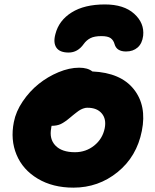

<svg xmlns="http://www.w3.org/2000/svg" viewBox="-20 -841 704 873"><path d="M457 -820.8Q543.5 -820.8 590.3 -778.3Q637.2 -735.8 630.9 -678.2Q626.5 -643.1 605.7 -625Q585 -606.9 553.2 -606.9Q510.3 -606.9 501 -640.1Q496.1 -658.2 483.2 -667.5Q470.2 -676.8 440.9 -676.8Q409.2 -676.8 391.1 -667.5Q373 -658.2 360.8 -641.1Q333.5 -602.1 292 -602.1Q251.5 -602.1 236.3 -624.5Q221.2 -647 231.9 -686Q247.6 -748 305.7 -784.4Q363.8 -820.8 457 -820.8ZM314 12.2Q219.7 12.2 151.6 -28.6Q83.5 -69.3 55.2 -137.5Q26.9 -205.6 43 -286.1Q52.2 -334 83.3 -379.9Q114.3 -425.8 155.5 -459Q196.8 -492.2 246.1 -512.7Q295.4 -533.2 339.8 -533.2Q378.9 -533.2 399.9 -516.1Q528.8 -510.3 588.4 -435.3Q647.9 -360.4 625 -246.1Q602.1 -129.4 514.9 -58.6Q427.7 12.2 314 12.2ZM212.9 -258.8Q203.1 -209 232.2 -179Q261.2 -148.9 320.8 -148.9Q370.6 -148.9 408.4 -179.2Q446.3 -209.5 456.1 -257.8Q464.4 -299.8 442.6 -325.4Q420.9 -351.1 377.9 -351.1Q373.5 -351.1 369.4 -350.6Q365.2 -350.1 360.8 -348.4Q356.4 -346.7 353.3 -345.7Q350.1 -344.7 345 -341.6Q339.8 -338.4 337.2 -336.7Q334.5 -335 328.6 -330.3Q322.8 -325.7 320.1 -323.7Q317.4 -321.8 310.1 -315.7Q302.7 -309.6 299.8 -307.1Q273.9 -285.2 256.6 -277.1Q239.3 -269 215.8 -269H214.8Q212.9 -263.2 212.9 -258.8Z"/></svg>

Font: Shantell Sans Normal
Style: Italic
Weight: 800
Italic angle: -11.31°
Designer: Stephen Nixon, Anya Danilova, Shantell Martin
Foundry: Arrow Type
Version: Version 1.006;[559af2be0]